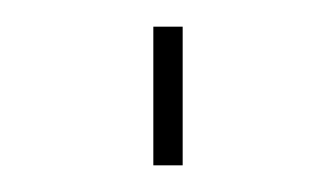

<svg xmlns="http://www.w3.org/2000/svg" viewBox="-20 -441 252 144"><path d="M95 -317V-421H117V-317Z"/></svg>

Font: Tomorrow Thin
Style: Regular
Weight: 250
Designer: Tony de Marco, Monica Rizzolli
Foundry: Just in Type
Version: Version 2.002